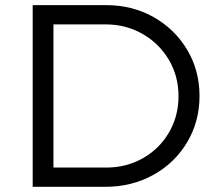

<svg xmlns="http://www.w3.org/2000/svg" viewBox="-20 -720 829 740"><path d="M749 -350.1Q749 -252 701.4 -171.9Q653.8 -91.8 570.8 -45.9Q487.8 0 386.2 0H106V-700.2H389.2Q490.2 -700.2 572 -654.1Q653.8 -607.9 701.4 -528.1Q749 -448.2 749 -350.1ZM668 -349.1Q668 -427.2 630.4 -490.2Q592.8 -553.2 528.8 -589.6Q464.8 -626 387.2 -626H186V-74.2H390.1Q466.8 -74.2 530.5 -110.1Q594.2 -146 631.1 -209Q668 -272 668 -349.1Z"/></svg>

Font: Argentum Sans Light
Style: Regular
Weight: 300
Designer: Julieta Ulanovsky (Modified by Cristiano Sobral)
Foundry: Julieta Ulanovsky
Version: Version 1.000; ttfautohint (v1.5.65-e2d9)